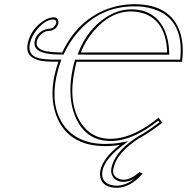

<svg xmlns="http://www.w3.org/2000/svg" viewBox="-20 -678 883 907"><path d="M769.5 -430.2Q765.6 -568.8 671.4 -609.9Q638.7 -623.5 599.6 -624Q501.5 -624 421.4 -529.8Q382.8 -483.9 361.8 -430.2H383.3ZM653.8 142.1Q595.7 208.5 532.7 209Q468.3 209 455.1 164.1Q450.2 146 454.6 125Q467.8 67.4 546.4 6.3Q513.7 12.2 477.5 12.2Q314.5 12.2 254.9 -111.3Q212.4 -201.2 236.8 -318.8Q244.6 -354.5 255.9 -386.7H226.1Q108.9 -386.7 108.9 -452.6Q108.9 -463.4 111.3 -474.1Q124 -533.7 176.3 -573.2Q206.5 -595.7 232.4 -596.2Q252.9 -596.2 255.9 -577.1Q256.3 -571.8 255.4 -566.9Q251 -545.9 228.5 -535.6Q220.2 -532.2 213.4 -532.2Q185.1 -532.2 164.1 -504.9Q156.2 -493.7 153.8 -482.9Q146 -445.3 201.7 -435.1Q226.6 -430.7 263.2 -430.2H273.9Q341.3 -573.2 472.2 -629.4Q539.6 -657.7 613.8 -658.2Q787.6 -658.2 831.1 -523.9Q850.1 -463.4 839.8 -386.2H341.8Q338.4 -375.5 333 -349.1Q300.3 -194.3 361.3 -98.6Q411.1 -22.5 500.5 -22Q597.7 -22 706.5 -104.5Q717.3 -112.8 729 -122.1L746.6 -98.1Q680.2 -46.9 636.2 -24.4Q548.3 33.7 524.9 89.8Q519 104.5 515.6 119.1Q508.8 150.9 537.6 165Q549.8 170.9 564.9 170.9Q595.2 170.9 633.8 139.2Q636.7 136.7 639.2 134.8ZM779.3 -430.2 779.8 -419.9H383.3Q377.4 -419.9 370.1 -420.4Q364.7 -420.4 361.8 -420.4H346.7L352.1 -434.1Q392.6 -536.6 477.1 -593.8Q537.1 -633.8 599.6 -633.8Q709 -633.8 754.9 -541Q777.3 -493.7 779.3 -430.2ZM617.2 164.1Q590.3 180.7 564.9 181.2Q522 181.2 508.3 147.5Q504.9 137.7 504.9 128.4Q504.9 122.1 505.9 116.7Q521 44.9 607.4 -16.6Q618.7 -24.4 630.9 -32.7L631.8 -33.2Q673.8 -55.2 732.9 -100.1L727.1 -107.9Q618.7 -22.5 527.3 -13.2Q513.7 -11.7 500.5 -12.2Q396 -12.2 345.2 -106.9Q313 -168 312.5 -251.5Q312.5 -299.8 323.2 -351.1Q329.1 -378.9 332.5 -388.7L334.5 -396H831.1Q849.1 -557.1 746.1 -617.7Q707 -639.6 654.8 -646Q635.3 -648.4 613.8 -647.9Q452.1 -647.9 345.2 -522.9Q308.1 -479.5 283.2 -426.3L280.3 -420.4H263.2Q147.9 -420.4 143.1 -468.8Q143.1 -472.2 142.6 -474.1Q143.1 -480 144 -484.9Q151.9 -520.5 188.5 -536.6Q201.7 -542 213.4 -542.5Q231.9 -542.5 243.2 -562.5Q245.1 -566.4 245.6 -568.8Q247.6 -585 232.4 -585.9Q195.3 -585.9 156.2 -540Q128.9 -507.3 121.1 -472.2Q109.9 -419.4 158.2 -404.8Q164.6 -402.8 170.9 -401.4Q193.8 -397 226.1 -396.5H270L265.1 -382.8Q253.9 -350.6 246.6 -316.9Q217.8 -181.2 277.8 -90.8Q323.7 -23.4 410.2 -4.4Q441.9 2 477.5 2Q513.7 2 544.9 -3.4L585.4 -10.7L552.7 14.2Q476.1 73.7 464.4 127Q453.6 184.1 508.3 196.8Q520 199.2 532.7 199.2Q576.2 198.2 617.2 164.1Z"/></svg>

Font: Linux Biolinum Outline O
Style: Italic
Weight: 400
Italic angle: -12°
Designer: Philipp H. Poll
Foundry: Philipp H. Poll
Version: Version 0.6.2